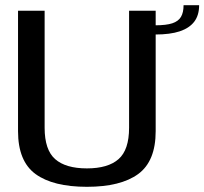

<svg xmlns="http://www.w3.org/2000/svg" viewBox="-20 -716 788 740"><path d="M315 4Q445 4 512.5 -45.2Q580 -94.5 580 -210.5V-674.5H477.5V-223.5Q477.5 -138.5 437 -102.8Q396.5 -67 315 -67Q233 -67 192.5 -102.8Q152 -138.5 152 -223.5V-674.5H49.5V-210.5Q49.5 -94.5 117 -45.2Q184.5 4 315 4ZM578.5 -618.5V-583Q635.5 -583 672.5 -595.2Q709.5 -607.5 728.5 -632.2Q747.5 -657 747.5 -696H687.5Q687.5 -668 677.5 -651Q667.5 -634 644 -626.2Q620.5 -618.5 578.5 -618.5Z"/></svg>

Font: Anybody Thin
Style: Regular
Weight: 400
Version: Version 1.113;gftools[0.9.25]